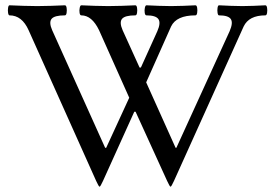

<svg xmlns="http://www.w3.org/2000/svg" viewBox="-20 -686 1029 725"><path d="M356 19Q353 19 343 -3L88 -572Q63 -628 16 -628Q12 -628 10.5 -637.5Q9 -647 10.5 -656.5Q12 -666 16 -666Q42 -665 68.5 -664Q95 -663 121 -663Q147 -663 173 -664Q199 -665 225 -666Q230 -666 231.5 -656.5Q233 -647 231.5 -637.5Q230 -628 225 -628Q186 -628 175 -615Q164 -602 177 -572L377 -128H381L468 -317L354 -572Q327 -628 287 -628Q282 -628 280.5 -637.5Q279 -647 281 -656.5Q283 -666 287 -666Q313 -665 338 -664Q363 -663 389 -663Q415 -663 440.5 -664Q466 -665 491 -666Q496 -666 497.5 -656.5Q499 -647 497.5 -637.5Q496 -628 491 -628Q452 -628 441 -615Q430 -602 443 -572L507 -431H512L574 -568Q588 -600 578 -614Q568 -628 533 -628Q528 -628 526.5 -637.5Q525 -647 527 -656.5Q529 -666 533 -666Q556 -665 579.5 -664Q603 -663 626 -663Q649 -663 672.5 -664Q696 -665 718 -666Q723 -666 724.5 -656.5Q726 -647 724.5 -637.5Q723 -628 718 -628Q682 -628 659 -617.5Q636 -607 626 -586L532 -375L643 -128H646L847 -568Q861 -600 851.5 -614Q842 -628 807 -628Q803 -628 801.5 -637.5Q800 -647 801.5 -656.5Q803 -666 807 -666Q829 -665 851 -664Q873 -663 895 -663Q917 -663 938.5 -664Q960 -665 982 -666Q987 -666 988.5 -656.5Q990 -647 988.5 -637.5Q987 -628 982 -628Q920 -628 900 -586L637 -3Q627 19 624 19Q621 19 611 -3L492 -264H487L369 -3Q359 19 356 19Z"/></svg>

Font: Junicode VF
Style: Regular
Weight: 400
Designer: Peter S. Baker
Version: Version 2.213